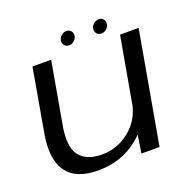

<svg xmlns="http://www.w3.org/2000/svg" viewBox="-125 -822 948 952"><g transform="rotate(-20 349.0 -346.0)"><path d="M465 0 479.5 -94.5Q465 -80 447 -65.5Q359 5.5 237 5.5Q119 5.5 71.5 -61.5Q24 -128.5 46.5 -257.5L105 -590.5H203.5L145.5 -262.5Q127 -156 163 -109.2Q199 -62.5 281 -62.5Q363.5 -62.5 428 -115.5Q486.5 -163.5 504 -235.5L567 -590.5H665L560.5 0ZM482.5 -627Q469 -627 460.2 -635.8Q451.5 -644.5 451.5 -658Q451.5 -674.5 464.2 -686.5Q477 -698.5 493 -698.5Q507 -698.5 515.5 -689.8Q524 -681 524 -667.5Q524 -651 511.2 -639Q498.5 -627 482.5 -627ZM312 -627Q298.5 -627 289.8 -635.8Q281 -644.5 281 -658Q281 -674.5 293.8 -686.5Q306.5 -698.5 322.5 -698.5Q336 -698.5 344.8 -689.8Q353.5 -681 353.5 -667.5Q353.5 -651 340.8 -639Q328 -627 312 -627Z"/></g></svg>

Font: Anybody ExtraExpanded Regular
Style: Italic
Weight: 400
Width: 8
Italic angle: -10°
Designer: Tyler Finck
Foundry: Etcetera Type Company
Version: Version 1.010; ttfautohint (v1.8.3) -l 8 -r 50 -G 200 -x 14 